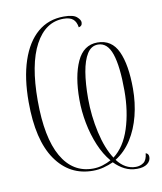

<svg xmlns="http://www.w3.org/2000/svg" viewBox="-85 -794 759 899"><g transform="rotate(-10 294.5 -344.0)"><path d="M494 37Q462 37 435.5 23.5Q409 10 387 -13Q365 -3 340.5 3.5Q316 10 289 10Q178 10 113 -84Q48 -178 48 -359Q48 -473 75.5 -555Q103 -637 154.5 -681Q206 -725 279 -725Q324 -725 340.5 -710.5Q357 -696 357 -684Q357 -666 340 -663Q336 -690 321 -702.5Q306 -715 276 -715Q190 -715 140.5 -623Q91 -531 91 -358Q91 -182 143 -91Q195 0 291 0Q315 0 337.5 -7Q360 -14 378 -24Q348 -59 327 -109Q306 -159 295 -216Q284 -273 284 -329Q284 -440 315.5 -509Q347 -578 413 -578Q481 -578 510.5 -514Q540 -450 540 -336Q540 -269 524.5 -208Q509 -147 478.5 -99Q448 -51 402 -22Q439 27 490 27Q511 27 527 15.5Q543 4 546 -28Q560 -24 560 -8Q560 11 543 24Q526 37 494 37ZM394 -34Q447 -74 473 -154.5Q499 -235 499 -334Q499 -450 479 -509Q459 -568 414 -568Q382 -568 362.5 -537Q343 -506 334 -452Q325 -398 325 -327Q325 -244 343 -164Q361 -84 394 -34Z"/></g></svg>

Font: Noto Serif Display Condensed ExtraLight
Style: Regular
Weight: 200
Width: 3
Designer: Monotype Design Team
Foundry: Monotype Imaging Inc.
Version: Version 2.009